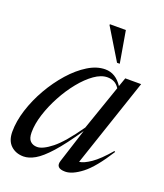

<svg xmlns="http://www.w3.org/2000/svg" viewBox="-137 -824 793 926"><g transform="rotate(20 259.5 -361.0)"><path d="M268.5 -31.5 324 -204.5Q266 -119 224.2 -72.5Q182.5 -26 151 -8Q119.5 10 92.5 10Q53 10 27.2 -14Q1.5 -38 1.5 -84.5Q1.5 -138 20.5 -197.8Q39.5 -257.5 72.2 -314.5Q105 -371.5 146.2 -418Q187.5 -464.5 232.5 -492.2Q277.5 -520 321 -520Q374.5 -520 409.5 -466.5L425.5 -512H507L354 -57.5Q376.5 -59.5 412.8 -84.2Q449 -109 496.5 -165L501 -161.5Q440 -65 391.2 -27.5Q342.5 10 306.5 10Q255 10 268.5 -31.5ZM90 -113Q90 -81.5 103.5 -68.5Q117 -55.5 138.5 -55.5Q167.5 -55.5 213.2 -91.8Q259 -128 325.5 -223L405.5 -454Q393 -473 377.8 -480.2Q362.5 -487.5 344 -487.5Q312 -487.5 277 -462.8Q242 -438 208.8 -397Q175.5 -356 148.8 -306.2Q122 -256.5 106 -206.2Q90 -156 90 -113ZM376.5 -569H362.5L266 -728L267 -732H348.5Z"/></g></svg>

Font: Newsreader Display
Style: Italic
Weight: 400
Italic angle: -17°
Designer: Hugues Gentile
Foundry: Production Type
Version: Version 1.001